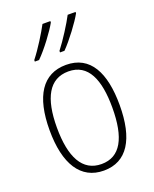

<svg xmlns="http://www.w3.org/2000/svg" viewBox="-144 -847 751 938"><g transform="rotate(-20 231.0 -378.0)"><path d="M366 -759V-766H325C306 -729 260 -656 227 -614V-606H250C289 -645 346 -722 366 -759ZM235 -759V-766H194C174 -728 131 -658 96 -614V-606H118C159 -646 215 -722 235 -759ZM413 -265C413 -433 359 -539 233 -539C111 -539 49 -442 49 -266C49 -90 112 10 232 10C353 10 413 -89 413 -265ZM87 -266C87 -419 133 -505 233 -505C336 -505 375 -411 375 -266C375 -108 330 -24 232 -24C133 -24 87 -112 87 -266Z"/></g></svg>

Font: Noto Sans Gurmukhi Condensed ExtraLight
Style: Regular
Weight: 200
Width: 3
Designer: Jelle Bosma - Monotype Design Team
Foundry: Monotype Imaging Inc.
Version: Version 2.004